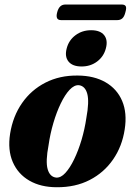

<svg xmlns="http://www.w3.org/2000/svg" viewBox="-20 -794 580 826"><path d="M314.5 -469Q385 -468.5 434.2 -440Q483.5 -411.5 505.5 -359.8Q527.5 -308 516.5 -237.5Q505.5 -164.5 466.5 -108Q427.5 -51.5 366 -19.8Q304.5 12 224.5 11.5Q155.5 11.5 106.5 -16.8Q57.5 -45 35 -96.8Q12.5 -148.5 23.5 -219Q35.5 -294 74.8 -350.5Q114 -407 175.5 -438.5Q237 -470 314.5 -469ZM221.5 -30Q241.5 -28.5 261.2 -50Q281 -71.5 299 -108.8Q317 -146 330.8 -192.2Q344.5 -238.5 351.5 -286.5Q364.5 -356.5 355.5 -390.2Q346.5 -424 319.5 -427.5Q299.5 -429 279.5 -407.8Q259.5 -386.5 241.5 -349.2Q223.5 -312 209.8 -265.5Q196 -219 189 -170Q175.5 -99.5 185 -66.2Q194.5 -33 221.5 -30ZM331 -508Q292 -508 274.8 -529.2Q257.5 -550.5 267 -586Q276 -621 304.8 -642.5Q333.5 -664 372 -664Q411 -664 428 -642.8Q445 -621.5 435.5 -586Q426.5 -551 398 -529.5Q369.5 -508 331 -508ZM226 -741Q234.5 -774.5 261 -774.5H503.5Q516.5 -774.5 520.8 -767.5Q525 -760.5 519.5 -741.5Q515 -723 506.5 -715.2Q498 -707.5 485 -707.5H242.5Q217 -707.5 226 -741Z"/></svg>

Font: Fraunces 72pt
Style: Bold Italic
Weight: 700
Italic angle: -16°
Version: Version 1.000;[b76b70a41]